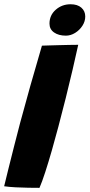

<svg xmlns="http://www.w3.org/2000/svg" viewBox="-36 -872 421 902"><path d="M149.5 10.5Q127 10.5 97.2 10Q67.5 9.5 37.5 8Q7.5 6.5 -16.5 3Q-9 -28 3.2 -77.5Q15.5 -127 30 -184Q44.5 -241 58.5 -294.5Q80.5 -377 106.5 -468.8Q132.5 -560.5 161 -657.5Q170.5 -658 191.8 -658.5Q213 -659 239 -659.8Q265 -660.5 290 -661Q315 -661.5 331.5 -661.5Q320.5 -610 305.2 -545.2Q290 -480.5 272.8 -411Q255.5 -341.5 238 -276Q223.5 -221 207.5 -165.2Q191.5 -109.5 176.5 -63.2Q161.5 -17 149.5 10.5ZM295.5 -852Q328 -852 346.2 -836Q364.5 -820 364.5 -794.5Q364.5 -771.5 351.2 -751Q338 -730.5 317 -717.5Q296 -704.5 273.5 -704.5Q239.5 -704.5 218 -719.5Q196.5 -734.5 196.5 -761Q196.5 -800.5 225.8 -826.2Q255 -852 295.5 -852Z"/></svg>

Font: Grandstander ExtraBold
Style: Italic
Weight: 800
Italic angle: -15°
Designer: Tyler Finck
Foundry: Etcetera Type Co
Version: Version 1.200; ttfautohint (v1.8.3)